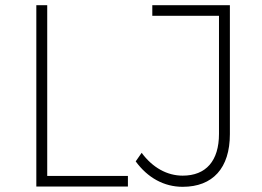

<svg xmlns="http://www.w3.org/2000/svg" viewBox="-20 -719 1008 740"><path d="M120 -699V0H473V-41H162V-699ZM866 -202V-699H567V-658H824V-203C824 -99 774 -42 684 -42C624 -42 568 -73 526 -130L503 -97C549 -34 612 1 684 1C800 1 866 -71 866 -202Z"/></svg>

Font: Montserrat arm ExtraLight
Style: Regular
Weight: 275
Designer: Julieta Ulanovsky
Foundry: Julieta Ulanovsky
Version: Version 6.000;PS 006.000;hotconv 1.0.88;makeotf.lib2.5.64775